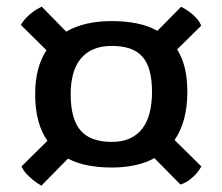

<svg xmlns="http://www.w3.org/2000/svg" viewBox="-20 -616 682 589"><path d="M125.5 -184.1Q106.9 -210.4 97.4 -245.8Q87.9 -281.2 87.9 -327.1Q87.9 -369.1 96.7 -402.6Q105.5 -436 122.6 -461.9L43.9 -539.6Q49.8 -549.8 58.6 -559.6Q66.4 -567.9 78.6 -577.6Q90.8 -587.4 107.9 -595.7L183.1 -519Q211.9 -535.6 246.8 -543.5Q281.7 -551.3 322.8 -551.3Q364.7 -551.3 399.9 -544.2Q435.1 -537.1 462.9 -521.5L535.6 -595.2Q549.8 -587.9 562 -579.1Q572.3 -571.3 582.3 -560.5Q592.3 -549.8 597.2 -537.1L523.4 -464.4Q539.1 -439.5 546.9 -407.5Q554.7 -375.5 554.7 -334Q554.7 -287.6 544.7 -251Q534.7 -214.4 515.6 -186.5L597.7 -105.5Q591.3 -93.8 582.5 -83.5Q574.7 -74.7 562.7 -65.2Q550.8 -55.7 533.7 -49.8L453.6 -130.9Q426.8 -116.2 393.8 -109.1Q360.8 -102.1 322.8 -102.1Q283.2 -102.1 249.5 -108.6Q215.8 -115.2 188.5 -129.4L106.9 -46.4Q94.7 -53.7 83 -62.5Q73.2 -70.3 62.7 -81.1Q52.2 -91.8 45.9 -105.5ZM322.8 -180.7Q355.5 -180.7 378.7 -191.4Q401.9 -202.1 417 -222.2Q432.1 -242.2 439.2 -270.5Q446.3 -298.8 446.3 -334Q446.3 -371.1 439.2 -397.9Q432.1 -424.8 417 -441.9Q401.9 -459 378.7 -467Q355.5 -475.1 322.8 -475.1Q290 -475.1 266.4 -464.8Q242.7 -454.6 227.3 -435.5Q211.9 -416.5 204.3 -389.2Q196.8 -361.8 196.8 -327.1Q196.8 -251 227.1 -215.8Q257.3 -180.7 322.8 -180.7Z"/></svg>

Font: Basic
Style: Regular
Weight: 400
Designer: Magnus Gaarde
Foundry: Magnus Gaarde
Version: Version 1.003; ttfautohint (v1.1) -l 6 -r 16 -G 0 -x 16 -D l